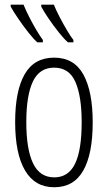

<svg xmlns="http://www.w3.org/2000/svg" viewBox="-20 -786 458 816"><path d="M374 -266.1Q374 -131.3 333.7 -60.8Q293.5 9.8 210.4 9.8Q128.4 9.8 86.4 -61.5Q44.4 -132.8 44.4 -267.1Q44.4 -400.4 85 -470.7Q125.5 -541 210 -541Q294.9 -541 334.5 -469Q374 -397 374 -266.1ZM91.8 -267.1Q91.8 -151.9 120.4 -92Q148.9 -32.2 210.9 -32.2Q270.5 -32.2 298.8 -89.8Q327.1 -147.5 327.1 -266.6Q327.1 -377 300.5 -437.7Q273.9 -498.5 210 -498.5Q147.5 -498.5 119.6 -439.2Q91.8 -379.9 91.8 -267.1ZM209 -766.1Q217.3 -744.6 232.9 -714.6Q248.5 -684.6 264.9 -657Q281.2 -629.4 292 -616.2V-606H269Q252.9 -619.6 230.5 -647.7Q208 -675.8 187 -706.5Q166 -737.3 155.3 -757.8V-766.1ZM80.1 -766.1Q89.8 -741.7 105 -712.2Q120.1 -682.6 135.7 -656.5Q151.4 -630.4 162.1 -616.2V-606H138.7Q123 -619.6 100.8 -647.7Q78.6 -675.8 57.9 -706.3Q37.1 -736.8 25.4 -757.8V-766.1Z"/></svg>

Font: Open Sans Condensed Light
Style: Regular
Weight: 300
Width: 3
Designer: Monotype Design Team
Foundry: Monotype Imaging Inc.
Version: Version 3.003; ttfautohint (v1.8.4)